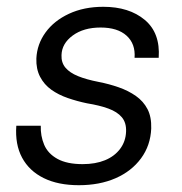

<svg xmlns="http://www.w3.org/2000/svg" viewBox="-20 -533 536 565"><path d="M212 12Q151 12 108.5 -9Q66 -30 45 -69Q24 -108 28 -163H100Q99 -133 110 -107Q121 -81 149 -65.5Q177 -50 223 -50Q261 -50 289 -61.5Q317 -73 333.5 -95Q350 -117 351 -146Q352 -172 338.5 -188Q325 -204 299 -213.5Q273 -223 236 -229Q207 -235 179.5 -244.5Q152 -254 131 -269Q110 -284 98 -307Q86 -330 87 -361Q89 -403 114 -437.5Q139 -472 183 -492.5Q227 -513 284 -513Q360 -513 406 -474.5Q452 -436 447 -363H376Q379 -404 352.5 -428Q326 -452 276 -452Q226 -452 194 -428.5Q162 -405 161 -371Q160 -349 172.5 -334Q185 -319 209.5 -309Q234 -299 270 -292Q301 -286 329.5 -276Q358 -266 380 -250.5Q402 -235 414 -212Q426 -189 425 -155Q423 -105 395 -67Q367 -29 320 -8.5Q273 12 212 12Z"/></svg>

Font: DM Sans 17pt Light
Style: Italic
Weight: 300
Italic angle: -10°
Version: Version 4.004;gftools[0.9.30]